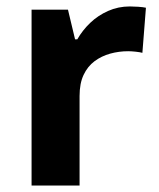

<svg xmlns="http://www.w3.org/2000/svg" viewBox="-20 -576 494 596"><path d="M383 -556Q394 -556 409 -555Q424 -554 433 -552L422 -412Q415 -414 401.5 -415.5Q388 -417 378 -417Q349 -417 322 -409.5Q295 -402 273.5 -386Q252 -370 239.5 -343.5Q227 -317 227 -278V0H78V-546H191L213 -454H220Q236 -482 260 -505Q284 -528 315.5 -542Q347 -556 383 -556Z"/></svg>

Font: Noto Sans Kannada
Style: Regular
Weight: 400
Designer: Jelle Bosma - Monotype Design Team
Foundry: Monotype Imaging Inc.
Version: Version 2.003